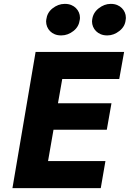

<svg xmlns="http://www.w3.org/2000/svg" viewBox="-20 -967 667 987"><path d="M454 -867C454 -863 453 -860 453 -857C453 -819 483 -785 530 -785C531 -785 532 -785 533 -785C554 -785 575 -793 594 -808C613 -823 624 -842 626 -865C627 -869 627 -873 627 -877C627 -912 598 -947 551 -947C550 -947 549 -947 548 -947C527 -947 506 -939 487 -924C468 -909 457 -890 454 -867ZM218 -867C218 -863 217 -860 217 -857C217 -819 246 -785 293 -785C294 -785 295 -785 296 -785C318 -785 339 -793 358 -808C377 -823 387 -842 390 -865C391 -869 391 -873 391 -877C391 -912 362 -947 315 -947C314 -947 313 -947 312 -947C290 -947 269 -939 250 -924C231 -909 221 -890 218 -867ZM163 -700 44 0H498L522 -139H227L255 -300H529L553 -436H278L300 -561H593L618 -700Z"/></svg>

Font: Jost
Style: Bold Italic
Weight: 700
Italic angle: -5°
Version: Version 3.710